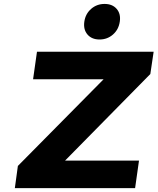

<svg xmlns="http://www.w3.org/2000/svg" viewBox="-20 -966 809 986"><path d="M56.2 0 71.8 -113.8 512.2 -559.1H149.9L169.9 -700.2H769L752 -585.9L314 -141.1H693.8L673.8 0ZM413.1 -855Q418.9 -895 448 -920.4Q477.1 -945.8 517.1 -945.8Q557.1 -945.8 579.1 -920.4Q601.1 -895 595.2 -855Q589.4 -814.5 560.3 -788.8Q531.2 -763.2 491.2 -763.2Q451.2 -763.2 429.2 -788.8Q407.2 -814.5 413.1 -855Z"/></svg>

Font: Trueno
Style: Bold Italic
Weight: 700
Designer: Julieta Ulanovsky
Foundry: Julieta Ulanovsky
Version: Version 3.001b | FøM Fix